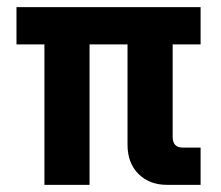

<svg xmlns="http://www.w3.org/2000/svg" viewBox="-20 -516 618 536"><path d="M230 0H104V-392H26V-496H540V-392H462V-134Q462 -104 490 -104H540V0H446Q397 0 366.5 -30.5Q336 -61 336 -112V-392H230Z"/></svg>

Font: Rootstock Sans Headline
Style: Bold
Weight: 700
Designer: Florian Karsten
Foundry: Florian Karsten
Version: Version 2.000;FEAKit 1.0